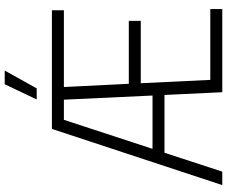

<svg xmlns="http://www.w3.org/2000/svg" viewBox="-96 -890 985 834"><g transform="rotate(-90 397.0 -472.5)"><path d="M10.5 0 254.5 -740H770V-688H436.5L450.5 -406H724V-354H453L467.5 -52H775V0H414L402 -251H151L69 0ZM294 -688 168 -303H399.5L381.5 -688ZM382.5 -806 448.5 -945H508L430.5 -806Z"/></g></svg>

Font: Encode Sans Cnd Lt
Style: Regular
Weight: 300
Width: 3
Designer: Multiple Designers
Foundry: Impallari Type
Version: Version 3.002; ttfautohint (v1.8.3) -l 8 -r 50 -G 200 -x 14 